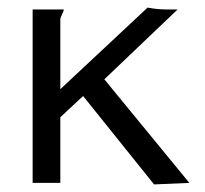

<svg xmlns="http://www.w3.org/2000/svg" viewBox="-20 -482 540 506"><path d="M199 -229 139 -173V0H66V-457H148Q148 -453 143.5 -444Q139 -435 139 -431V-247L369 -462Q394 -457 422 -457H448L255 -273L479 0L386 4Z"/></svg>

Font: Vazir Code
Style: Code
Weight: 400
Foundry: DejaVu fonts team - Redesigned by Saber Rastikerdar
Version: Version 1.1.2